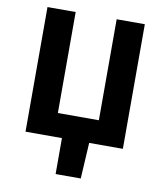

<svg xmlns="http://www.w3.org/2000/svg" viewBox="-91 -726 845 989"><g transform="rotate(10 331.5 -232.0)"><path d="M267.4 188V0H76.9V-651.8H224.3V-123.6H438.7V-651.8H586V0H409.8L398.9 188Z"/></g></svg>

Font: Source Sans 3 Variable
Style: Regular
Weight: 200
Designer: Paul D. Hunt
Foundry: Adobe Systems Incorporated
Version: Version 3.026